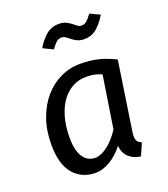

<svg xmlns="http://www.w3.org/2000/svg" viewBox="-142 -868 858 981"><g transform="rotate(-20 287.5 -378.0)"><path d="M458 -128Q455 -110 455 -99Q455 -79 462 -69.5Q469 -60 484 -54L455 12Q416 7 391 -16.5Q366 -40 363 -79Q330 -36 289 -12Q248 12 210 12Q136 12 90.5 -40.5Q45 -93 45 -200Q45 -278 67.5 -340.5Q90 -403 128 -447Q166 -491 216.5 -515Q267 -539 324 -539Q352 -539 375 -536.5Q398 -534 419.5 -529Q441 -524 463.5 -515.5Q486 -507 513 -494ZM234 -61Q264 -61 300 -87.5Q336 -114 370 -165L414 -449Q391 -459 372.5 -462.5Q354 -466 329 -466Q292 -466 259 -449.5Q226 -433 200.5 -400Q175 -367 160 -317Q145 -267 145 -200Q145 -162 152 -135.5Q159 -109 171.5 -92.5Q184 -76 200 -68.5Q216 -61 234 -61ZM388 -650Q366 -650 351 -657.5Q336 -665 324.5 -674Q313 -683 303 -690.5Q293 -698 281 -698Q264 -698 251.5 -686.5Q239 -675 224 -654L170 -680Q190 -715 219.5 -741.5Q249 -768 292 -768Q314 -768 329.5 -760.5Q345 -753 356.5 -744Q368 -735 377.5 -727.5Q387 -720 399 -720Q416 -720 428.5 -731.5Q441 -743 456 -764L510 -739Q490 -704 460.5 -677Q431 -650 388 -650Z"/></g></svg>

Font: Yekcdsyqcyvpieeyorgstswgcgt
Style: Regular
Weight: 400
Italic angle: -8°
Designer: Carrois Corporate & Edenspiekermann
Foundry: Carrois Corporate GbR & Edenspiekermann AG
Version: Version 2.001